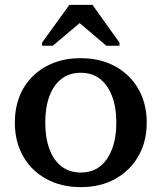

<svg xmlns="http://www.w3.org/2000/svg" viewBox="-20 -759 663 789"><path d="M583 -255Q583 -177 548.5 -117Q514 -57 453 -23.5Q392 10 312 10Q232 10 170.5 -23.5Q109 -57 75 -117Q41 -177 41 -255Q41 -314 60 -362.5Q79 -411 115.5 -446.5Q152 -482 201.5 -501Q251 -520 312 -520Q372 -520 421.5 -501Q471 -482 507.5 -446.5Q544 -411 563.5 -362.5Q583 -314 583 -255ZM166 -255Q166 -192 183.5 -145.5Q201 -99 233.5 -74.5Q266 -50 312 -50Q358 -50 390 -74.5Q422 -99 440 -145.5Q458 -192 458 -255Q458 -319 440 -365Q422 -411 390 -435.5Q358 -460 312 -460Q266 -460 233.5 -435.5Q201 -411 183.5 -365Q166 -319 166 -255ZM360 -739H265L153 -584V-571H197L330 -683H285L417 -571H471V-584Z"/></svg>

Font: Roboto Serif 36pt Medium
Style: Regular
Weight: 500
Designer: Greg Gazdowicz
Foundry: Commercial Type
Version: Version 1.008